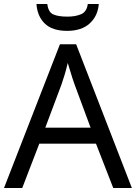

<svg xmlns="http://www.w3.org/2000/svg" viewBox="-20 -938 679 958"><path d="M545 0 459 -221H176L91 0H0L279 -717H360L638 0ZM352 -517Q349 -525 342 -546Q335 -567 328.5 -589.5Q322 -612 318 -624Q311 -593 302 -563.5Q293 -534 287 -517L206 -301H432ZM473 -918Q468 -858 427.5 -821Q387 -784 315 -784Q241 -784 203.5 -820.5Q166 -857 162 -918H216Q221 -877 246 -866Q271 -855 317 -855Q356 -855 384.5 -867Q413 -879 418 -918Z"/></svg>

Font: Noto Sans Old Turkic
Style: Regular
Weight: 400
Designer: Monotype Design Team
Foundry: Monotype Imaging Inc.
Version: Version 2.003; ttfautohint (v1.8.4.7-5d5b)